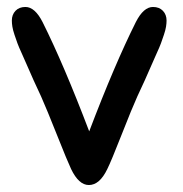

<svg xmlns="http://www.w3.org/2000/svg" viewBox="-20 -525 524 551"><path d="M288 -40Q266 6 235 6Q206 6 184 -40Q174 -61 144 -136.5Q114 -212 98 -248Q89 -267 76.5 -294.5Q64 -322 58 -336.5Q52 -351 43 -370.5Q34 -390 30 -401Q26 -412 21.5 -425.5Q17 -439 15.5 -448.5Q14 -458 14 -466Q14 -483 24.5 -494Q35 -505 53 -505Q80 -505 102 -462Q163 -340 236 -148Q309 -340 370 -462Q392 -505 419 -505Q437 -505 447.5 -494Q458 -483 458 -466Q458 -458 456.5 -448.5Q455 -439 450.5 -425.5Q446 -412 442 -401Q438 -390 429 -370.5Q420 -351 414 -336.5Q408 -322 395.5 -294.5Q383 -267 374 -248Q359 -215 329 -138.5Q299 -62 288 -40Z"/></svg>

Font: Sniglet
Style: Regular
Weight: 400
Designer: Haley Fiege
Foundry: Haley Fiege, Pablo Impallari, Brenda Gallo
Version: Version 2.000